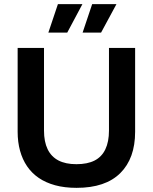

<svg xmlns="http://www.w3.org/2000/svg" viewBox="-20 -891 736 925"><path d="M349 14Q291 14 245.5 1.5Q200 -11 166.5 -34Q133 -57 110.5 -90Q88 -123 76.5 -165Q65 -207 65 -256V-660H192V-262Q192 -208 209.5 -172Q227 -136 261.5 -118Q296 -100 348 -100Q401 -100 435.5 -117.5Q470 -135 487.5 -171.5Q505 -208 505 -262V-660H631V-256Q631 -128 559.5 -57Q488 14 349 14ZM304 -734H213L259 -871H377ZM467 -734H378L424 -871H541Z"/></svg>

Font: Bricolage Grotesque 36pt SemiBold
Style: Regular
Weight: 600
Designer: Mathieu Triay
Foundry: Atelier Triay
Version: Version 1.001;gftools[0.9.33.dev8+g029e19f]